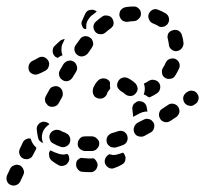

<svg xmlns="http://www.w3.org/2000/svg" viewBox="-28 -378 631 590"><path d="M46 152Q46 148 44 143Q43 139 40 136Q37 132 33 130Q29 129 24 128Q20 128 16 130Q12 131 8 134Q5 137 3 141L-6 160Q-8 164 -8 169Q-9 173 -7 177Q-6 181 -3 185Q0 188 4 190Q13 194 21 191Q30 188 34 180L43 161Q45 157 46 152ZM250 109H255Q256 109 258 108Q260 109 262 110Q264 112 265 113Q268 116 270 121Q272 125 272 129Q271 139 265 145Q258 152 249 151Q237 151 226 150Q217 150 211 142Q205 135 206 126Q206 119 210 114Q215 109 221 107Q226 108 231 108Q240 109 250 109ZM296 108Q292 117 295 125Q299 134 307 138Q316 142 324 138Q336 134 346 128Q350 126 353 123Q356 119 357 115Q358 110 358 106Q357 102 355 98Q354 96 353 94Q352 93 350 91Q342 94 334 96Q326 99 317 98Q313 97 309 96Q308 96 308 96Q300 100 296 108ZM168 97Q174 96 179 95Q181 96 182 99Q183 101 184 103Q185 108 185 112Q184 117 182 120Q177 129 168 131Q159 134 151 129Q140 123 130 115Q127 112 125 108Q123 104 123 99Q122 95 123 91Q124 87 127 84Q138 90 151 94Q159 97 168 97ZM83 80 73 99Q71 103 68 106Q65 109 60 110Q56 112 52 111Q47 111 43 109Q35 105 32 96Q29 88 33 79L42 60Q45 53 52 50Q59 46 66 48Q66 49 67 50Q69 58 74 65Q78 71 84 76Q84 77 83 78Q83 79 83 80ZM250 86H254Q259 86 263 84Q267 83 270 79Q273 76 275 72Q277 68 277 63Q277 54 270 48Q263 41 254 41H250Q242 41 234 41Q230 41 225 42Q221 44 218 47Q215 50 213 54Q211 58 211 62Q210 72 216 78Q223 85 232 86Q241 86 250 86ZM362 57Q366 48 363 39Q362 35 359 32Q356 28 352 26Q348 24 343 24Q339 24 335 25Q325 29 316 31Q307 34 302 42Q298 50 300 59Q301 63 304 67Q307 70 311 73Q315 75 319 75Q324 76 328 75Q339 72 349 68Q358 65 362 57ZM175 72Q184 68 187 59Q188 55 188 50Q188 46 186 42Q184 38 181 35Q177 32 173 30Q164 27 157 23Q153 21 148 21Q144 20 140 22Q135 23 132 26Q128 29 126 33Q122 41 125 50Q127 59 136 63Q146 69 158 73Q167 76 175 72ZM92 53Q90 49 89 45Q86 33 85 20Q84 11 90 4Q96 -3 105 -4Q111 -4 116 -2Q121 0 124 4Q120 6 117 9Q110 15 106 22Q102 30 101 38Q100 48 103 57Q104 59 105 61Q103 61 102 60Q100 59 99 59Q95 56 92 53ZM445 16Q448 7 444 -1Q441 -5 438 -8Q434 -11 430 -12Q426 -13 421 -13Q417 -12 413 -10Q404 -5 395 -1Q387 4 384 13Q381 21 385 30Q387 34 390 37Q394 40 398 41Q402 42 407 42Q411 42 415 40Q425 35 435 29Q443 25 445 16ZM519 -24Q522 -28 523 -32Q524 -36 523 -41Q522 -45 520 -49Q515 -57 505 -59Q496 -61 489 -56L471 -44Q467 -42 464 -38Q462 -34 461 -30Q460 -26 461 -21Q462 -17 464 -13Q469 -5 478 -3Q487 -1 495 -6L513 -18Q517 -20 519 -24ZM402 -30Q410 -34 418 -35Q422 -35 425 -35Q424 -42 423 -48Q421 -58 414 -63Q406 -68 397 -67Q392 -66 389 -63Q385 -61 382 -57Q380 -54 379 -49Q378 -45 379 -40Q380 -31 381 -22Q381 -21 381 -20Q382 -20 382 -19Q383 -20 385 -21Q393 -25 402 -30ZM165 -89Q165 -93 164 -97Q163 -102 160 -105Q157 -109 153 -111Q145 -115 136 -112Q127 -110 123 -101L113 -83Q111 -79 110 -74Q110 -70 111 -65Q113 -61 116 -58Q118 -54 122 -52Q131 -48 140 -51Q148 -53 153 -62L163 -80Q165 -84 165 -89ZM579 -65Q581 -69 582 -73Q583 -78 582 -82Q581 -86 578 -90Q573 -98 564 -99Q555 -101 547 -95L545 -94Q537 -88 535 -79Q534 -70 539 -62Q544 -55 554 -53Q563 -51 570 -57L573 -59Q577 -61 579 -65ZM302 -94Q301 -86 294 -80Q287 -74 278 -75Q274 -75 270 -77Q265 -79 262 -82Q260 -85 258 -90Q257 -94 257 -98Q257 -106 261 -113Q266 -124 275 -132Q278 -135 283 -136Q287 -138 291 -137Q296 -137 300 -135Q304 -133 307 -130Q308 -128 309 -127Q310 -126 310 -124Q310 -123 310 -121Q309 -114 311 -107Q310 -105 308 -102Q307 -100 305 -98Q303 -96 302 -94ZM417 -106Q417 -114 414 -121Q423 -125 430 -130Q434 -132 439 -133Q443 -133 447 -132Q452 -131 455 -129Q459 -126 461 -123Q466 -115 464 -106Q462 -96 454 -91Q445 -85 434 -80Q433 -80 432 -79Q431 -79 430 -79Q428 -80 426 -81Q420 -86 413 -88Q414 -88 414 -88Q417 -97 417 -106ZM373 -83Q382 -83 388 -90Q395 -97 395 -106Q394 -115 388 -122Q377 -132 365 -138Q356 -142 348 -139Q339 -136 335 -128Q330 -119 333 -110Q337 -102 345 -97Q351 -94 356 -89Q363 -83 373 -83ZM208 -175Q206 -184 198 -189Q194 -191 189 -192Q185 -192 181 -191Q176 -190 173 -187Q169 -184 167 -181L156 -162Q154 -158 153 -154Q153 -150 154 -145Q155 -141 158 -137Q161 -134 164 -132Q172 -127 181 -129Q190 -132 195 -140L206 -158Q211 -166 208 -175ZM470 -153Q471 -144 479 -139Q487 -134 496 -136Q505 -137 510 -145Q517 -156 522 -167Q526 -175 523 -184Q519 -193 511 -197Q502 -200 494 -197Q485 -194 481 -185Q478 -177 473 -170Q468 -162 470 -153ZM122 -175Q125 -184 120 -192Q115 -200 106 -203Q97 -205 89 -200Q81 -195 72 -191Q64 -187 61 -179Q58 -170 61 -161Q65 -153 74 -150Q83 -147 91 -151Q101 -155 112 -161Q120 -166 122 -175ZM149 -200Q146 -201 143 -203Q141 -204 139 -207Q133 -214 134 -223Q134 -232 141 -238Q149 -245 156 -252Q159 -255 163 -256Q167 -258 171 -258L165 -245Q161 -238 161 -229Q160 -220 163 -211Q164 -210 164 -208Q163 -208 161 -207Q161 -207 161 -207Q154 -204 149 -200ZM258 -239Q259 -243 258 -247Q257 -252 255 -256Q253 -260 249 -262Q246 -265 241 -266Q237 -267 233 -267Q228 -266 224 -264Q220 -261 218 -258Q211 -249 205 -240Q202 -236 201 -232Q200 -228 201 -223Q202 -219 204 -215Q207 -211 210 -209Q218 -203 227 -205Q236 -207 242 -214Q248 -223 254 -231Q256 -234 258 -239ZM493 -233Q495 -229 499 -226Q502 -223 506 -222Q511 -220 515 -221Q524 -222 530 -229Q536 -236 536 -245Q535 -258 531 -270Q530 -275 527 -278Q524 -282 520 -284Q516 -286 512 -286Q507 -287 503 -285Q494 -283 489 -275Q485 -266 488 -257Q490 -249 491 -241Q491 -237 493 -233ZM321 -304Q322 -313 317 -321Q312 -329 302 -330Q293 -332 286 -327Q276 -320 267 -312Q260 -306 259 -297Q259 -287 265 -280Q271 -273 280 -273Q289 -272 296 -278Q304 -285 311 -290Q319 -295 321 -304ZM231 -289Q225 -294 223 -302Q221 -309 225 -316L234 -336Q236 -340 239 -343Q242 -346 247 -347Q251 -348 255 -348Q260 -348 264 -346Q265 -345 267 -344Q268 -344 269 -342Q261 -336 252 -329Q246 -323 242 -316Q237 -308 237 -298Q237 -294 237 -289Q234 -289 231 -289ZM442 -306Q433 -310 430 -318Q426 -327 429 -335Q433 -344 441 -348Q450 -352 458 -348Q471 -343 481 -337Q489 -332 491 -323Q493 -313 488 -306Q487 -305 487 -304Q486 -303 485 -302Q483 -301 481 -299Q481 -299 480 -298Q475 -295 468 -295Q462 -295 457 -299Q450 -303 442 -306ZM399 -321Q406 -328 405 -337Q405 -346 398 -352Q391 -359 381 -358Q369 -358 358 -356Q349 -354 343 -347Q338 -339 339 -330Q341 -321 348 -315Q356 -310 365 -311Q374 -313 384 -313Q393 -314 399 -321Z"/></svg>

Font: FRB American Cursive Dashed Extrabold
Style: Bold Italic
Weight: 800
Italic angle: -25°
Version: Version 2.0;Modular Font Editor K font №1